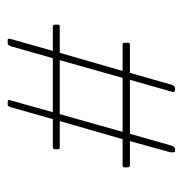

<svg xmlns="http://www.w3.org/2000/svg" viewBox="-8 -466 474 498"><g transform="rotate(90 229.0 -217.0)"><path d="M408 -298H341L294 -135H362Q367 -135 367 -132V-122Q367 -117 362 -117H289L258 -8Q257 -6 256 -3Q255 0 251 0H244Q239 0 239.5 -4Q240 -8 241 -10L271 -117H131L100 -8Q98 -5 97 -2.5Q96 0 93 0H84Q80 0 80.5 -3.5Q81 -7 82 -11L112 -117H50Q44 -117 44 -122V-132Q44 -135 50 -135H117L164 -298H96Q91 -298 91 -302V-312Q91 -317 96 -317H169L200 -426Q203 -434 209 -434H214Q216 -434 218 -431.5Q220 -429 218 -426L187 -317H327L358 -426Q362 -434 366 -434H371Q375 -434 375 -431.5Q375 -429 375 -427V-422L346 -317H408Q414 -317 414 -312V-302Q414 -298 408 -298ZM182 -298 136 -135H276L322 -298Z"/></g></svg>

Font: Chathura Thin
Style: Regular
Weight: 250
Designer: Appaji Ambarisha Darbha
Foundry: Aditya Fonts
Version: Version 1.002 2016